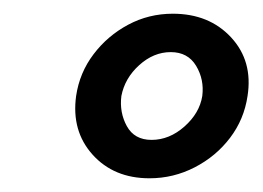

<svg xmlns="http://www.w3.org/2000/svg" viewBox="-20 -720 383 280"><path d="M157 -580Q162 -606 183 -625Q204 -644 229 -644Q254 -644 266 -624Q278 -604 275 -580Q271 -555 249 -535.5Q227 -516 201 -516Q176 -516 165 -536Q154 -556 157 -580ZM91 -580Q84 -529 115 -494.5Q146 -460 198 -460Q233 -460 264 -476Q295 -492 315.5 -519Q336 -546 341 -580Q349 -631 317 -665.5Q285 -700 232 -700Q197 -700 167 -684Q137 -668 116.5 -641Q96 -614 91 -580Z"/></svg>

Font: Jost* 600 Semi Italic
Style: Italic
Weight: 600
Italic angle: -10°
Version: Version 3.200; ttfautohint (v0.97) -l 8 -r 50 -G 200 -x 14 -